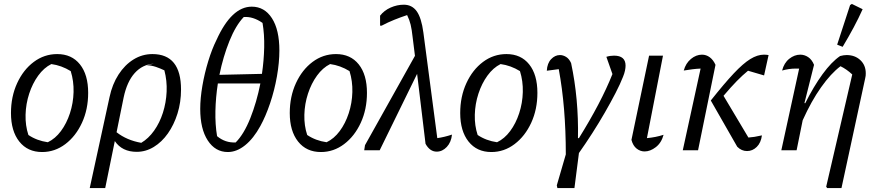

<svg xmlns="http://www.w3.org/2000/svg" viewBox="-20 -767 4484 980"><path d="M195 9Q121 9 78.5 -44.5Q36 -98 36 -190Q36 -274 67.5 -342.5Q99 -411 152.5 -451Q206 -491 272 -491Q346 -491 388 -438.5Q430 -386 430 -293Q430 -209 398.5 -140.5Q367 -72 313.5 -31.5Q260 9 195 9ZM224 -41Q262 -59 291 -98Q320 -137 337 -189Q354 -241 355.5 -297Q357 -353 341 -404Q294 -433 242 -440Q204 -421 175 -381Q146 -341 129 -289Q112 -237 110.5 -181.5Q109 -126 125 -78Q168 -49 224 -41Z M438 193 539 -271Q553 -337 585 -386.5Q617 -436 661.5 -463.5Q706 -491 758 -491Q904 -491 904 -310Q904 -245 886 -187.5Q868 -130 837 -86Q806 -42 765 -17Q724 8 678 8Q603 8 566 -47L517 193ZM611 -269 575 -92Q627 -51 701 -38Q738 -60 766.5 -100Q795 -140 811.5 -191.5Q828 -243 830.5 -299Q833 -355 819 -408Q798 -418 776 -425.5Q754 -433 729 -434L765 -442Q707 -438 667.5 -394Q628 -350 611 -269Z M1143 9Q1079 9 1040.5 -50Q1002 -109 1002 -211Q1002 -265 1013 -329Q1024 -393 1043 -455Q1062 -517 1085 -563Q1162 -733 1265 -733Q1330 -733 1368 -674Q1406 -615 1406 -509Q1406 -448 1393.5 -377Q1381 -306 1358.5 -239.5Q1336 -173 1309 -124Q1274 -60 1231 -25.5Q1188 9 1143 9ZM1224 -680Q1183 -637 1151 -557.5Q1119 -478 1100 -385L1317 -390Q1327 -458 1328.5 -525Q1330 -592 1320 -650Q1271 -684 1224 -680ZM1183 -40Q1225 -82 1257.5 -163.5Q1290 -245 1309 -341H1092Q1081 -270 1079.5 -200.5Q1078 -131 1088 -72Q1130 -37 1183 -40Z M1618 9Q1544 9 1501.5 -44.5Q1459 -98 1459 -190Q1459 -274 1490.5 -342.5Q1522 -411 1575.5 -451Q1629 -491 1695 -491Q1769 -491 1811 -438.5Q1853 -386 1853 -293Q1853 -209 1821.5 -140.5Q1790 -72 1736.5 -31.5Q1683 9 1618 9ZM1647 -41Q1685 -59 1714 -98Q1743 -137 1760 -189Q1777 -241 1778.5 -297Q1780 -353 1764 -404Q1717 -433 1665 -440Q1627 -421 1598 -381Q1569 -341 1552 -289Q1535 -237 1533.5 -181.5Q1532 -126 1548 -78Q1591 -49 1647 -41Z M1839 0 1843 -26 2098 -482 2086 -578Q2082 -616 2076 -641Q2070 -666 2058 -690Q2025 -679 1992.5 -666Q1960 -653 1928 -636H1920V-687Q1941 -714 1974 -728.5Q2007 -743 2041 -743Q2083 -743 2107 -709.5Q2131 -676 2141 -601L2212 -62Q2248 -67 2287 -80Q2283 -41 2260.5 -17Q2238 7 2209 7Q2174 7 2152 -33L2109 -390L1918 0Z M2488 9Q2414 9 2371.5 -44.5Q2329 -98 2329 -190Q2329 -274 2360.5 -342.5Q2392 -411 2445.5 -451Q2499 -491 2565 -491Q2639 -491 2681 -438.5Q2723 -386 2723 -293Q2723 -209 2691.5 -140.5Q2660 -72 2606.5 -31.5Q2553 9 2488 9ZM2517 -41Q2555 -59 2584 -98Q2613 -137 2630 -189Q2647 -241 2648.5 -297Q2650 -353 2634 -404Q2587 -433 2535 -440Q2497 -421 2468 -381Q2439 -341 2422 -289Q2405 -237 2403.5 -181.5Q2402 -126 2418 -78Q2461 -49 2517 -41Z M2935 -62Q2991 -152 3034 -234Q3077 -316 3106 -389L3075 -477Q3094 -483 3114 -483Q3173 -483 3173 -432Q3173 -421 3170 -406.5Q3167 -392 3160 -375Q3146 -339 3122 -292.5Q3098 -246 3067.5 -193Q3037 -140 3003 -87Q2969 -34 2935 14L2912 193H2825L2822 179L2868 21Q2868 -101 2859 -209Q2850 -317 2832 -414Q2820 -412 2805.5 -410.5Q2791 -409 2771 -406Q2773 -444 2793 -465Q2813 -486 2838 -486Q2854 -486 2869.5 -476.5Q2885 -467 2895 -445Q2934 -262 2930 -62Z M3367 -79Q3356 -38 3327.5 -16Q3299 6 3270 6Q3248 6 3229.5 -8.5Q3211 -23 3203 -53L3293 -483H3364L3282 -62Q3327 -66 3367 -79Z M3465 0 3556 -417Q3534 -416 3514.5 -413.5Q3495 -411 3470 -407Q3480 -444 3506.5 -466Q3533 -488 3563 -488Q3585 -488 3603 -474.5Q3621 -461 3632 -436L3543 0ZM3608 -254Q3677 -341 3725 -392Q3773 -443 3809.5 -465.5Q3846 -488 3879 -488Q3885 -488 3891 -487.5Q3897 -487 3903 -486L3880 -382L3798 -406Q3770 -383 3741 -353.5Q3712 -324 3673 -278L3800 -65Q3815 -66 3831 -68.5Q3847 -71 3869 -76Q3864 -38 3842.5 -17Q3821 4 3793 4Q3765 4 3743 -18Z M3968 0 4059 -417Q4051 -417 4043 -417Q4024 -417 4007 -414.5Q3990 -412 3972 -407Q3982 -446 4008.5 -467Q4035 -488 4065 -488Q4086 -488 4105 -475.5Q4124 -463 4135 -436L4086 -241L4090 -240Q4133 -326 4178.5 -388.5Q4224 -451 4268 -481Q4287 -486 4301 -486Q4344 -486 4371.5 -460Q4399 -434 4399 -393Q4399 -387 4398.5 -380.5Q4398 -374 4396 -367L4275 193H4202L4197 186L4330 -387Q4301 -414 4270 -429Q4221 -392 4171 -321.5Q4121 -251 4077 -153L4046 0ZM4281 -528 4253 -539 4319 -741 4328 -747 4383 -720Q4363 -675 4337 -626.5Q4311 -578 4281 -528Z"/></svg>

Font: Piazzolla
Style: Italic
Weight: 400
Italic angle: -11.3°
Designer: Juan Pablo del Peral
Foundry: Huerta Tipografica
Version: Version 1.330